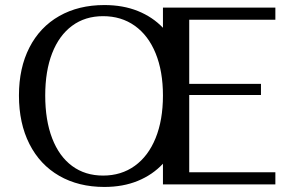

<svg xmlns="http://www.w3.org/2000/svg" viewBox="-20 -730 1138 760"><path d="M729 -652V-398H1013V-354H729V-48H1070V0H625V-82Q584 -38 525.5 -14Q467 10 393 10Q291 10 214.5 -34Q138 -78 96.5 -160Q55 -242 55 -352Q55 -461 96.5 -542Q138 -623 214.5 -666.5Q291 -710 393 -710Q467 -710 525.5 -686.5Q584 -663 625 -620V-700H1070V-652ZM625 -352Q625 -448 596 -519Q567 -590 513.5 -628Q460 -666 388 -666Q317 -666 265.5 -628Q214 -590 186.5 -519.5Q159 -449 159 -352Q159 -254 186.5 -182.5Q214 -111 265.5 -73Q317 -35 388 -35Q460 -35 513.5 -73.5Q567 -112 596 -183.5Q625 -255 625 -352Z"/></svg>

Font: Fahkwang
Style: Regular
Weight: 400
Version: Version 1.000; ttfautohint (v1.6)